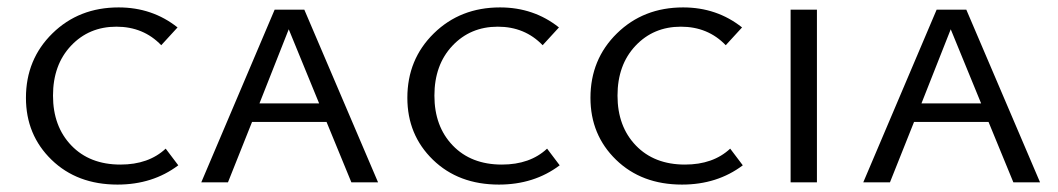

<svg xmlns="http://www.w3.org/2000/svg" viewBox="-20 -492 2855 518"><path d="M297 6Q188 6 119 -61Q50 -128 50 -228Q50 -332 121.5 -402Q193 -472 300 -472Q391 -472 459 -418L415 -370Q367 -420 294 -420Q220 -420 171.5 -368.5Q123 -317 123 -234Q123 -151 172.5 -99.5Q222 -48 305 -48Q381 -48 427 -91L461 -46Q392 6 297 6Z M928 0 861 -163H660L595 0H523L721 -466H801L1000 0ZM680 -213H841L759 -413Z M1326 6Q1217 6 1148 -61Q1079 -128 1079 -228Q1079 -332 1150.5 -402Q1222 -472 1329 -472Q1420 -472 1488 -418L1444 -370Q1396 -420 1323 -420Q1249 -420 1200.5 -368.5Q1152 -317 1152 -234Q1152 -151 1201.5 -99.5Q1251 -48 1334 -48Q1410 -48 1456 -91L1490 -46Q1421 6 1326 6Z M1820 6Q1711 6 1642 -61Q1573 -128 1573 -228Q1573 -332 1644.5 -402Q1716 -472 1823 -472Q1914 -472 1982 -418L1938 -370Q1890 -420 1817 -420Q1743 -420 1694.5 -368.5Q1646 -317 1646 -234Q1646 -151 1695.5 -99.5Q1745 -48 1828 -48Q1904 -48 1950 -91L1984 -46Q1915 6 1820 6Z M2113 0V-466H2184V0Z M2714 0 2647 -163H2446L2381 0H2309L2507 -466H2587L2786 0ZM2466 -213H2627L2545 -413Z"/></svg>

Font: EauTestSC
Style: Regular
Weight: 400
Designer: Christian Thalmann (Catharsis Fonts)
Version: Version 0.001;PS 000.001;hotconv 1.0.88;makeotf.lib2.5.64775